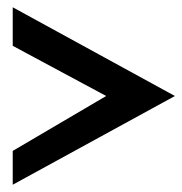

<svg xmlns="http://www.w3.org/2000/svg" viewBox="-20 -546 501 528"><path d="M15 -38 461 -282 15 -526V-420L272 -282L15 -131Z"/></svg>

Font: Charger Pro
Style: BlkNar
Weight: 900
Designer: Jasper
Foundry: Cannot Into Space Fonts
Version: Version 1.09